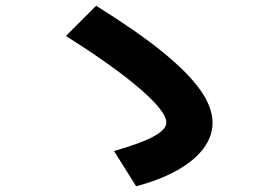

<svg xmlns="http://www.w3.org/2000/svg" viewBox="-20 -693 978 670"><path d="M560.5 -265.6Q560.5 -303.7 468.3 -383.3Q376 -462.9 210 -567.4L315.4 -672.9Q457.5 -584.5 546.9 -512Q636.2 -439.5 679 -378.9Q721.7 -318.4 721.7 -264.6Q721.7 -217.3 690.2 -175Q658.7 -132.8 598.9 -99.1Q539.1 -65.4 455.1 -43L377.9 -166Q475.1 -193.8 517.8 -217.8Q560.5 -241.7 560.5 -265.6Z"/></svg>

Font: Pretendard ExtraBold
Style: Regular
Weight: 800
Designer: Base glyphs from Inter by Rasmus Andersson; Hangeul glyphs from Noto Sans CJK(Source Han Sans) by Jang Soo-young and Kan
Foundry: Kil Hyung-jin
Version: Version 1.309